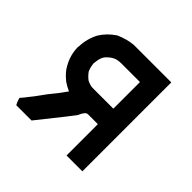

<svg xmlns="http://www.w3.org/2000/svg" viewBox="-132 -634 762 762"><g transform="rotate(45 249.5 -252.5)"><path d="M225.6 -502H266.6H307.6H335H362.3H382.8H402.3H421.9V-2.9H403.3H402.3H398.4H388.7H378.9H373H367.2H359.4H351.6H333V-22.5V-26.4V-29.3V-69.3V-109.4V-136.7V-164.1V-178.7H315.4H300.8H286.1H277.3Q263.7 -178.7 251 -147.5Q235.4 -127.9 220.7 -108.4Q144.5 -12.7 136.7 -2.9H127.9H126H124H111.3H100.6H91.8H84H73.2H62.5H50.8Q43.9 -16.6 43 -20.5L39.1 -32.2Q47.9 -42 50.8 -45.9Q67.4 -66.4 82 -85.9Q109.4 -125 132.8 -152.3Q143.6 -167 154.3 -181.6Q157.2 -185.5 160.2 -189.5Q138.7 -199.2 125 -209Q94.7 -233.4 83 -256.8Q60.5 -295.9 60.5 -341.8L61.5 -342.8Q62.5 -386.7 83 -425.8Q103.5 -459 138.7 -482.4Q176.8 -499 210.9 -502H211.9H216.8Q221.7 -502 225.6 -502ZM226.6 -415Q203.1 -415 186.5 -404.3Q177.7 -398.4 170.9 -391.6Q157.2 -379.9 153.3 -358.4Q151.4 -344.7 150.4 -338.9V-336.9V-335.9Q151.4 -326.2 154.3 -315.4Q156.2 -307.6 160.2 -299.8Q172.9 -283.2 185.5 -274.4Q200.2 -267.6 207.5 -266.6Q214.8 -265.6 216.8 -265.6H221.7H226.6H243.2H257.8H279.3H299.8H326.2H333V-284.2V-317.4V-349.6V-393.6V-415H329.1H307.6H287.1H266.6H246.1H232.4Z"/></g></svg>

Font: LeFont
Style: Default
Weight: 400
Designer: Leryon MEDIA
Version: Version 1.0